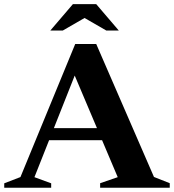

<svg xmlns="http://www.w3.org/2000/svg" viewBox="-32 -886 821 906"><path d="M169.5 -224.5V-281.5H510.5V-224.5ZM694.5 -51 769 -21.5V0H440.5V-21.5L523.5 -50L309.5 -555.5L331.5 -557L130.5 -50L209.5 -21V0H-12V-21L64.5 -50.5L323 -678.5H422ZM353.5 -809H380.5L264.5 -742H205.5L312 -866.5H422L528.5 -742H469.5Z"/></svg>

Font: Newsreader 24pt
Style: Bold
Weight: 700
Designer: Hugues Gentile
Foundry: Production Type
Version: Version 1.003